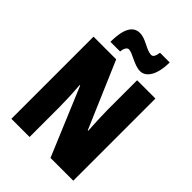

<svg xmlns="http://www.w3.org/2000/svg" viewBox="-262 -1057 1180 1180"><g transform="rotate(45 328.0 -466.5)"><path d="M155 -765H239C242 -801 257 -813 268 -813C301 -813 359 -766 411 -766C462 -766 502 -824 502 -933H418C413 -902 406 -885 389 -885C344 -885 300 -932 244 -932C164 -932 155 -827 155 -765ZM597 0V-714H438V-455C438 -412 441 -354 445 -282H441L256 -714H59V0H217V-263C217 -304 215 -365 209 -444H213L399 0Z"/></g></svg>

Font: Noto Sans Arabic ExtCond Blk
Style: Regular
Weight: 900
Width: 2
Designer: Monotype Design Team, Nadine Chahine, Nizar Qandah and Khaled Hosny
Foundry: Monotype Imaging Inc.
Version: Version 2.012